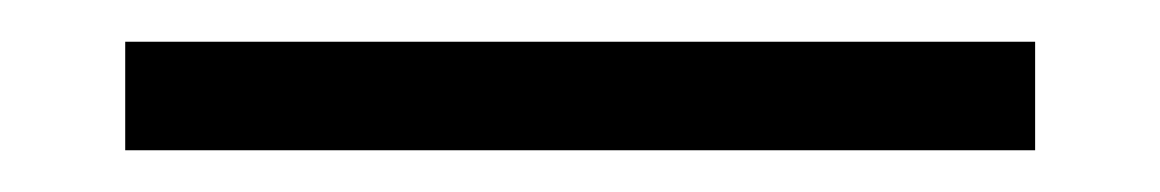

<svg xmlns="http://www.w3.org/2000/svg" viewBox="-20 27 556 92"><path d="M40 99V47H476V99Z"/></svg>

Font: Sulphur Point
Style: Bold
Weight: 700
Designer: Noponies / Dale Sattler
Foundry: Noponies
Version: Version 1.000; ttfautohint (v1.8)